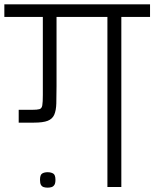

<svg xmlns="http://www.w3.org/2000/svg" viewBox="-56 -860 710 883"><path d="M141 -471V-782H-36V-840H634V-782H502V0H438V-782H204V-560V-464Q204 -416 203 -384Q202 -352 193.5 -332.5Q185 -313 163.5 -304.5Q142 -296 100 -296H30V-355H92Q115 -355 125.5 -358Q136 -361 138.5 -375.5Q141 -390 141 -423ZM163 3Q153 3 145 0.5Q137 -2 132.5 -9.5Q128 -17 128 -33Q128 -56 138 -62Q148 -68 163 -68Q178 -68 188.5 -62Q199 -56 199 -33Q199 -17 194 -9.5Q189 -2 181 0.5Q173 3 163 3Z"/></svg>

Font: Matangi
Style: Regular
Weight: 400
Designer: Prashant Pant
Foundry: The Graphic Ant
Version: Version 3.002